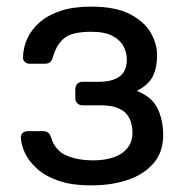

<svg xmlns="http://www.w3.org/2000/svg" viewBox="-20 -550 552 580"><path d="M255.2 10Q195.9 10 155.5 -4.4Q115.2 -18.7 90.8 -41.3Q66.3 -63.9 55 -88.5Q43.8 -113.2 43 -134.4Q42.6 -143 48.6 -148.4Q54.6 -153.8 63.1 -153.8H109.7Q119.4 -153.8 125.2 -149.4Q131.1 -145 134.4 -134.5Q146.1 -95.6 179.9 -80.6Q213.7 -65.6 262.9 -65.6Q295 -65.6 321.9 -74.4Q348.8 -83.2 364.4 -101.9Q380.1 -120.6 380.1 -149.1Q380.1 -190.1 356.8 -211Q333.4 -231.9 283.9 -231.9H229.3Q219.5 -231.9 213.5 -238.1Q207.5 -244.3 207.5 -253.9V-280.9Q207.5 -290.5 213.5 -296.7Q219.5 -302.9 229.3 -302.9H278.2Q319.1 -302.9 341.1 -318.8Q363.1 -334.7 363.1 -370.3Q363.1 -391.3 353 -410.3Q342.9 -429.3 319.6 -441.7Q296.2 -454 254.8 -454Q196.8 -454 173.5 -434.3Q150.2 -414.7 139.7 -376.8Q136.4 -366.3 130.6 -361.9Q124.7 -357.5 115 -357.5H69.5Q60.9 -357.5 55.1 -362.9Q49.3 -368.3 49.4 -376.9Q50.2 -407.1 62.8 -434.3Q75.4 -461.4 100.6 -483.3Q125.9 -505.1 164.3 -517.6Q202.7 -530 255.2 -530Q329.7 -530 373.2 -507Q416.7 -484.1 435.6 -450.6Q454.5 -417.1 454.5 -384.1Q454.5 -345.1 441.5 -319.2Q428.6 -293.3 393.2 -275.4Q438.4 -257.8 455.3 -223.8Q472.2 -189.7 473 -144.9Q473.8 -93.4 445.7 -59.1Q417.5 -24.7 368.1 -7.3Q318.6 10 255.2 10Z"/></svg>

Font: Rubik Light
Style: Regular
Weight: 300
Designer: Hubert and Fischer
Foundry: Hubert and Fischer
Version: Version 2.300;gftools[0.9.30]